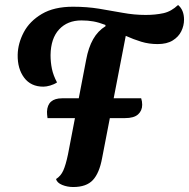

<svg xmlns="http://www.w3.org/2000/svg" viewBox="-20 -730 759 771"><path d="M274 21Q250 21 229.5 12.5Q209 4 205 -11Q224 -23 234 -45Q244 -67 253 -110L326 -490Q335 -539 354 -572.5Q373 -606 404 -625L403 -630Q377 -640 355 -644Q333 -648 307 -648Q251 -648 217.5 -612Q184 -576 183 -509Q183 -480 188.5 -453.5Q194 -427 209 -399Q197 -391 181.5 -386.5Q166 -382 154 -382Q104 -382 77 -418Q50 -454 51 -510Q52 -556 75.5 -600.5Q99 -645 148 -674Q197 -703 273 -703Q329 -703 378 -695Q427 -687 473 -678.5Q519 -670 565 -670Q604 -670 636 -677Q668 -684 695 -710Q719 -690 719 -651Q719 -627 708 -604.5Q697 -582 673.5 -567.5Q650 -553 613 -553Q578 -553 547 -562.5Q516 -572 485 -586L390 -95Q379 -35 353 -7Q327 21 274 21ZM170.8 -255.7Q169.7 -261.9 169.2 -269.6Q168.7 -277.4 168.7 -281.5Q170.8 -335.3 229.7 -335.3H546.9Q551 -322.9 551 -309.4Q551 -285.7 534.5 -270.7Q518 -255.7 481.8 -255.7Z"/></svg>

Font: Sansita Swashed Medium
Style: Regular
Weight: 500
Designer: Pablo Cosgaya
Foundry: Omnibus-Type
Version: Version 1.003; ttfautohint (v1.8.3)